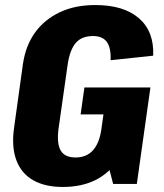

<svg xmlns="http://www.w3.org/2000/svg" viewBox="-20 -731 649 762"><path d="M229 11Q159 11 112 -15.5Q65 -42 45 -95Q25 -148 36 -225L71 -477Q82 -551 119.5 -602.5Q157 -654 217.5 -682.5Q278 -711 358 -711Q471 -711 531.5 -658.5Q592 -606 588 -510L419 -492Q421 -541 404 -564.5Q387 -588 349 -588Q305 -588 281.5 -561.5Q258 -535 249 -478L212 -218Q205 -161 221 -133.5Q237 -106 280 -106Q323 -106 348.5 -134Q374 -162 382 -216L489 -218Q480 -147 447 -95.5Q414 -44 359 -16.5Q304 11 229 11ZM379 -194 400 -345 446 -277H300L315 -384H577L523 -1H429Z"/></svg>

Font: Pathway Extreme Condensed ExtraBold
Style: Italic
Weight: 800
Width: 3
Italic angle: -8°
Version: Version 1.001;gftools[0.9.26]